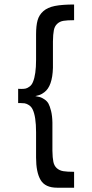

<svg xmlns="http://www.w3.org/2000/svg" viewBox="-20 -687 419 873"><path d="M62.5 -283.2 76.7 -282.7Q88.9 -282.7 96.7 -284.4Q104.5 -286.1 114.5 -293.5Q124.5 -300.8 129.9 -314.5Q144 -347.7 144 -415V-529.8Q144 -570.3 150.9 -594.7Q157.7 -619.1 177 -636.2Q196.3 -653.3 229.5 -659.9Q262.7 -666.5 316.9 -666.5V-595.2Q285.2 -595.2 268.3 -592.3Q251.5 -589.4 240 -578.6Q228.5 -567.9 224.9 -549.8Q221.2 -531.7 220.7 -498.5V-378.4Q218.3 -294.9 181.6 -267.6Q169.9 -258.8 161.6 -255.9Q153.3 -252.9 140.6 -250Q154.3 -247.6 161.6 -245.6Q168.9 -243.7 181.2 -235.8Q193.4 -228 200 -216.6Q206.5 -205.1 212.2 -182.6Q217.8 -160.2 218.3 -129.4V-1.5Q218.8 30.8 222.7 49.1Q226.6 67.4 238.5 77.9Q250.5 88.4 267.8 91.3Q285.2 94.2 316.9 94.2V166.5H240.2Q185.5 166.5 164.8 131.6Q144 96.7 144 29.3V-85.9Q144 -157.2 128.4 -189.5Q122.1 -202.6 110.8 -209.5Q99.6 -216.3 91.6 -217.3Q83.5 -218.3 74.2 -218.3H62.5Z"/></svg>

Font: Nika
Style: Regular
Weight: 400
Designer: Mohammad Saleh Souzanchi
Foundry: http://font-store.ir
Version: Version:1.0.0;RFB:1.2.5;Building:2016-05-25 11:08:22.297533